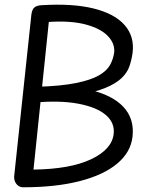

<svg xmlns="http://www.w3.org/2000/svg" viewBox="-20 -794 655 814"><path d="M78 0Q61 0 50 -13.5Q39 -27 40 -46L113 -732Q116 -755 126.5 -763Q137 -771 157 -772Q288 -780 377 -758Q466 -736 508.5 -687.5Q551 -639 542 -569Q538 -540 528.5 -512.5Q519 -485 494.5 -462Q470 -439 426 -421Q382 -403 310 -391Q238 -379 130 -374L136 -426Q239 -429 302.5 -442Q366 -455 399.5 -474.5Q433 -494 446.5 -518.5Q460 -543 464 -571Q468 -609 437.5 -641Q407 -673 344 -690Q281 -707 187 -701L122 -75Q278 -77 366.5 -119Q455 -161 462 -227Q467 -274 428 -307Q389 -340 311 -354.5Q233 -369 123 -359L130 -425Q266 -435 361 -413Q456 -391 503 -341Q550 -291 542 -216Q535 -149 477 -100.5Q419 -52 317.5 -26Q216 0 78 0Z"/></svg>

Font: Edu SA Beginner Medium
Style: Regular
Weight: 500
Version: Version 1.003